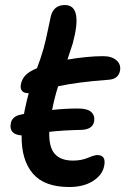

<svg xmlns="http://www.w3.org/2000/svg" viewBox="-20 -730 507 763"><path d="M254.9 13.2Q156.2 13.2 110.4 -40.5Q64.5 -94.2 65.9 -191.9Q40.5 -193.4 29.5 -205.8Q18.6 -218.3 22.9 -238.8Q24.4 -252.4 35.2 -262.2Q45.9 -272 64.9 -274.9Q70.8 -276.9 75.2 -276.9Q75.7 -279.3 76.7 -284.4Q77.6 -289.6 78.1 -292Q85.9 -329.6 94.2 -359.9Q76.2 -358.9 67.9 -368.4Q59.6 -377.9 63 -395Q66.9 -415.5 80.8 -430.4Q94.7 -445.3 127 -459Q140.1 -492.7 152.8 -536.1Q162.6 -571.8 170.9 -613.3Q179.2 -654.8 182.1 -666Q193.8 -710 237.8 -710Q310.5 -710 269 -557.1Q263.2 -537.6 248 -493.2Q328.6 -506.8 390.1 -506.8Q423.8 -506.8 442.6 -490.5Q461.4 -474.1 457 -449.2Q450.7 -416 412.1 -413.1Q291 -404.3 210.9 -387.2Q196.3 -340.8 187 -293Q238.3 -298.8 290 -298.8Q327.6 -298.8 342.8 -284.7Q357.9 -270.5 354 -247.1Q347.7 -215.3 303.2 -213.9Q230.5 -212.4 175.8 -206.1Q173.8 -145.5 197.5 -118.7Q221.2 -91.8 270 -91.8Q303.2 -91.8 329.3 -102.8Q355.5 -113.8 366.2 -113.8Q402.8 -113.8 394 -70.8Q387.2 -34.7 349.6 -10.7Q312 13.2 254.9 13.2Z"/></svg>

Font: Shantell Sans Irregular
Style: Italic
Weight: 500
Italic angle: -11.31°
Designer: Stephen Nixon, Anya Danilova, Shantell Martin
Foundry: Arrow Type
Version: Version 1.006;[9816181b4]